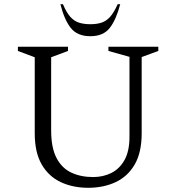

<svg xmlns="http://www.w3.org/2000/svg" viewBox="-20 -882 837 912"><path d="M399 10Q326 10 268.5 -17Q211 -44 178 -101Q145 -158 145 -249V-610L65 -640V-660H303V-640L223 -610V-263Q223 -180 248.5 -131.5Q274 -83 319 -62Q364 -41 422 -41Q470 -41 509 -60.5Q548 -80 571.5 -122Q595 -164 595 -232V-612L495 -640V-660H732V-640L653 -611V-249Q653 -158 620 -101Q587 -44 529.5 -17Q472 10 399 10ZM409 -710Q347 -710 316 -749.5Q285 -789 267 -862H279Q296 -822 314 -802Q332 -782 355 -774.5Q378 -767 409 -767Q440 -767 462.5 -774.5Q485 -782 503 -802Q521 -822 539 -862H551Q532 -789 501.5 -749.5Q471 -710 409 -710Z"/></svg>

Font: Spectral SC Light
Style: Regular
Weight: 300
Designer: Jean-Baptiste Levee
Foundry: Production Type
Version: Version 2.001